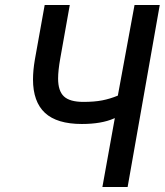

<svg xmlns="http://www.w3.org/2000/svg" viewBox="-20 -745 656 765"><path d="M437.5 -274.5 434 -273Q384.5 -251 306 -251Q207 -251 159.2 -295.2Q111.5 -339.5 111.5 -428.5Q111.5 -464.5 119 -508L158 -725H258L220 -511.5Q211.5 -463.5 211.5 -432Q211.5 -382.5 234.8 -360.8Q258 -339 312.5 -339Q355.5 -339 386.8 -345Q418 -351 449.5 -364L516 -725H616.5L488.5 0H388Z"/></svg>

Font: JuliaMono Medium
Style: Italic
Weight: 500
Italic angle: -9°
Monospace: yes
Designer: cormullion
Foundry: corm
Version: Version 0.054; ttfautohint (v1.8.4)